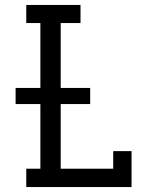

<svg xmlns="http://www.w3.org/2000/svg" viewBox="-20 -755 640 775"><path d="M86 0V-74H143V-662H86V-735H305V-662H225V-74H437V-145H511V0ZM43 -335V-400H344V-335Z"/></svg>

Font: Iosevka HT Extended
Style: Regular
Weight: 400
Width: 7
Monospace: yes
Designer: Belleve Invis
Foundry: Belleve Invis
Version: Version 32.3.0; ttfautohint (v1.8.4)